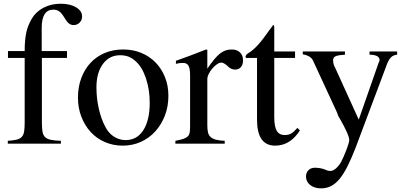

<svg xmlns="http://www.w3.org/2000/svg" viewBox="-20 -782 2210 1045"><path d="M344.7 -466.8H208V-115.2Q208 -84 211.4 -64.9Q214.8 -45.9 225.6 -35.6Q236.3 -25.4 256.8 -21Q277.3 -16.6 311.5 -15.6V0H22.5V-15.6Q52.7 -17.6 70.8 -22Q88.9 -26.4 98.6 -37.1Q108.4 -47.9 111.3 -66.4Q114.3 -85 114.3 -115.2V-466.8H23.4V-503.9H114.3Q114.3 -537.1 116.7 -562Q119.1 -586.9 123.5 -606.9Q127.9 -627 135.3 -644.5Q142.6 -662.1 153.3 -680.7Q174.8 -717.8 216.3 -739.7Q257.8 -761.7 310.5 -761.7Q361.3 -761.7 394 -742.2Q426.8 -722.7 426.8 -692.4Q426.8 -672.9 413.6 -659.2Q400.4 -645.5 379.9 -645.5Q366.2 -645.5 354.5 -654.8Q342.8 -664.1 330.1 -686.5Q315.4 -710.9 302.2 -720.2Q289.1 -729.5 270.5 -729.5Q207 -729.5 207 -630.9V-503.9H344.7Z M650.4 -512.7Q704.1 -512.7 749 -494.1Q793.9 -475.6 826.7 -441.9Q859.4 -408.2 877.9 -362.3Q896.5 -316.4 896.5 -260.7Q896.5 -202.1 877.4 -152.8Q858.4 -103.5 825.2 -66.9Q792 -30.3 746.6 -9.8Q701.2 10.7 648.4 10.7Q595.7 10.7 550.8 -8.8Q505.9 -28.3 473.6 -63.5Q441.4 -98.6 422.9 -146.5Q404.3 -194.3 404.3 -251Q404.3 -308.6 422.4 -356.9Q440.4 -405.3 472.7 -439.9Q504.9 -474.6 550.3 -493.7Q595.7 -512.7 650.4 -512.7ZM633.8 -481.4Q575.2 -481.4 540 -433.6Q504.9 -385.7 504.9 -306.6Q504.9 -247.1 517.6 -190.9Q530.3 -134.8 553.7 -90.8Q571.3 -56.6 600.6 -38.1Q629.9 -19.5 664.1 -19.5Q725.6 -19.5 760.3 -73.7Q794.9 -127.9 794.9 -222.7Q794.9 -293.9 774.4 -355.5Q753.9 -417 718.8 -448.2Q700.2 -465.8 679.7 -473.6Q659.2 -481.4 633.8 -481.4Z M937.5 -451.2Q961.9 -460 982.4 -467.3Q1002.9 -474.6 1022 -481.9Q1041 -489.3 1060.1 -496.6Q1079.1 -503.9 1101.6 -512.7L1108.4 -510.7V-408.2Q1128.9 -438.5 1145.5 -458.5Q1162.1 -478.5 1177.7 -490.7Q1193.4 -502.9 1208.5 -507.8Q1223.6 -512.7 1241.2 -512.7Q1269.5 -512.7 1286.1 -496.6Q1302.7 -480.5 1302.7 -454.1Q1302.7 -429.7 1291 -416.5Q1279.3 -403.3 1259.8 -403.3Q1249 -403.3 1238.8 -407.7Q1228.5 -412.1 1214.8 -425.8Q1206.1 -433.6 1198.2 -437.5Q1190.4 -441.4 1185.5 -441.4Q1173.8 -441.4 1160.6 -432.1Q1147.5 -422.9 1135.7 -409.2Q1124 -395.5 1116.2 -379.9Q1108.4 -364.3 1108.4 -350.6V-99.6Q1108.4 -76.2 1112.3 -60.5Q1116.2 -44.9 1127 -35.6Q1137.7 -26.4 1156.2 -21.5Q1174.8 -16.6 1203.1 -15.6V0H934.6V-15.6Q960.9 -20.5 977.1 -25.9Q993.2 -31.2 1001.5 -39.1Q1009.8 -46.9 1012.2 -60.1Q1014.6 -73.2 1014.6 -93.8V-372.1Q1014.6 -409.2 1005.9 -424.3Q997.1 -439.5 976.6 -439.5Q965.8 -439.5 957.5 -438.5Q949.2 -437.5 937.5 -434.6Z M1585.9 -466.8H1472.7V-146.5Q1472.7 -92.8 1486.3 -69.8Q1500 -46.9 1530.3 -46.9Q1549.8 -46.9 1564.5 -55.2Q1579.1 -63.5 1598.6 -85.9L1612.3 -72.3Q1559.6 10.7 1477.5 10.7Q1378.9 10.7 1378.9 -130.9V-466.8H1320.3Q1316.4 -467.8 1316.4 -473.6Q1316.4 -483.4 1335 -495.1Q1378.9 -520.5 1443.4 -614.3Q1448.2 -622.1 1454.6 -629.4Q1460.9 -636.7 1465.8 -645.5Q1469.7 -645.5 1471.2 -642.6Q1472.7 -639.6 1472.7 -630.9V-502H1585.9Z M2141.6 -484.4Q2122.1 -482.4 2109.9 -471.7Q2097.7 -460.9 2086.9 -434.6L1916 20.5Q1892.6 81.1 1871.1 123.5Q1849.6 166 1827.6 192.4Q1805.7 218.8 1781.2 231Q1756.8 243.2 1727.5 243.2Q1691.4 243.2 1668.5 225.1Q1645.5 207 1645.5 178.7Q1645.5 157.2 1659.2 144Q1672.9 130.9 1693.4 130.9Q1707 130.9 1721.7 133.3Q1736.3 135.7 1751 141.6Q1760.7 146.5 1767.6 147.5Q1774.4 148.4 1779.3 148.4Q1792 148.4 1807.6 135.3Q1823.2 122.1 1835.9 100.6Q1842.8 87.9 1850.6 69.8Q1858.4 51.8 1865.2 34.2Q1872.1 16.6 1876.5 1.5Q1880.9 -13.7 1880.9 -19.5Q1880.9 -33.2 1867.7 -63Q1854.5 -92.8 1831.1 -133.8Q1826.2 -140.6 1822.3 -148.4Q1818.4 -156.2 1815.4 -167L1811.5 -175.8L1684.6 -450.2Q1672.9 -478.5 1627.9 -486.3V-502H1857.4V-484.4Q1821.3 -482.4 1807.1 -476.1Q1793 -469.7 1793 -455.1Q1793 -444.3 1795.4 -434.1Q1797.9 -423.8 1804.7 -412.1L1932.6 -130.9L2040 -438.5Q2045.9 -448.2 2045.9 -456.1Q2045.9 -469.7 2031.2 -477.1Q2016.6 -484.4 1991.2 -484.4V-502H2141.6Z"/></svg>

Font: Jomolhari
Style: Regular
Weight: 400
Designer: Christopher J. Fynn
Foundry: Christopher  J.  Fynn (Karma Drubgy¸ Tenzin).
Version: Version 1.000